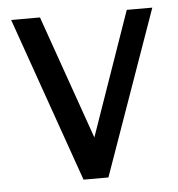

<svg xmlns="http://www.w3.org/2000/svg" viewBox="-43 -538 540 584"><g transform="rotate(-5 227.5 -245.5)"><path d="M265 6H189L12 -497H100L233 -119L365 -497H443Z"/></g></svg>

Font: Rosario
Style: Regular
Weight: 400
Designer: Hector Gatti
Foundry: Omnibus-Type
Version: Version 1.004